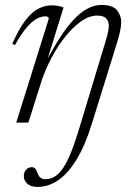

<svg xmlns="http://www.w3.org/2000/svg" viewBox="-20 -484 523 758"><path d="M128 254Q101.5 254 87.8 241.2Q74 228.5 74 211Q74 195.5 83.2 185.8Q92.5 176 105.5 176Q113.5 176 119 181.8Q124.5 187.5 128.5 200Q132.5 212 140 217.8Q147.5 223.5 158.5 223.5Q176.5 223.5 192.8 215Q209 206.5 224.2 186.2Q239.5 166 255 130.5Q270.5 95 287.5 40.5L395.5 -316.5Q400.5 -332.5 403.5 -344.5Q406.5 -356.5 408 -366Q409.5 -375.5 409.5 -382.5Q409.5 -399.5 399.2 -411Q389 -422.5 363.5 -422.5Q333 -422.5 301.2 -400.5Q269.5 -378.5 239.8 -342Q210 -305.5 185.8 -260.2Q161.5 -215 145.5 -169L92 0H44L172.5 -410Q172.5 -415 169.2 -417.2Q166 -419.5 158.5 -419.5Q142.5 -419.5 124 -409.5Q105.5 -399.5 84.5 -374.5Q63.5 -349.5 39 -306L28.5 -311Q55 -371 80.5 -404Q106 -437 132 -450Q158 -463 184.5 -463Q193.5 -463 201.8 -462Q210 -461 217.5 -459Q225 -457 231 -454.5L161.5 -231L155 -227.5Q185.5 -287 214 -331.5Q242.5 -376 270 -405.5Q297.5 -435 325 -449.8Q352.5 -464.5 380.5 -464.5Q424 -464.5 441.2 -444.2Q458.5 -424 458.5 -396.5Q458.5 -381.5 454.2 -361.2Q450 -341 441.5 -313.5L344 0Q316 91.5 281.2 147.5Q246.5 203.5 208 228.8Q169.5 254 128 254Z"/></svg>

Font: Newsreader 36pt Light
Style: Italic
Weight: 300
Italic angle: -17°
Designer: Hugues Gentile
Foundry: Production Type
Version: Version 1.003